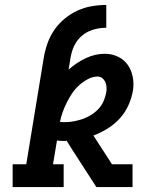

<svg xmlns="http://www.w3.org/2000/svg" viewBox="-20 -755 640 775"><path d="M31 0V-92H86L157 -524Q162 -553 172 -581Q182 -609 199.5 -634.5Q217 -660 241.5 -680Q266 -700 293.5 -712.5Q321 -725 350.5 -730Q380 -735 409 -735V-643Q392 -643 375.5 -640Q359 -637 343 -630.5Q327 -624 313 -612.5Q299 -601 289 -586.5Q279 -572 273.5 -556Q268 -540 265 -524L257 -474Q288 -502 326 -520Q364 -538 403 -538Q431 -538 455.5 -526.5Q480 -515 495 -494Q510 -473 515.5 -446Q521 -419 517 -392Q512 -361 499 -331.5Q486 -302 464.5 -278Q443 -254 415 -236.5Q387 -219 357 -208L432 -92H515V0H369L274 -147L249 -187Q246 -186 243 -186Q240 -186 237 -186Q230 -186 223 -186.5Q216 -187 210 -188L194 -92H237V0ZM243 -262Q261 -262 279 -265.5Q297 -269 314.5 -275Q332 -281 348.5 -291.5Q365 -302 378 -316Q391 -330 398.5 -347.5Q406 -365 409 -383Q411 -393 410 -404Q409 -415 405 -424Q401 -433 393 -439.5Q385 -446 374 -446Q354 -446 334.5 -435.5Q315 -425 299 -410.5Q283 -396 271 -378Q259 -360 249.5 -341Q240 -322 233 -302.5Q226 -283 222 -263Q227 -262 232.5 -262Q238 -262 243 -262Z"/></svg>

Font: Iosevka Curly Slab SmBdEx
Style: Italic
Weight: 600
Width: 7
Italic angle: -9°
Monospace: yes
Designer: Belleve Invis
Foundry: Belleve Invis
Version: Version 11.1.0; ttfautohint (v1.8.3)